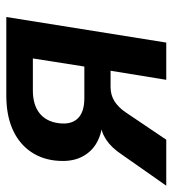

<svg xmlns="http://www.w3.org/2000/svg" viewBox="2 -544 534 593"><g transform="rotate(-90 268.5 -247.0)"><path d="M-8 0 88 -137Q109 -169 134 -185.5Q159 -202 184 -202H201L200 -196Q157 -197 126 -214Q95 -231 79.5 -264Q64 -297 70 -346Q76 -392 102 -425.5Q128 -459 170.5 -476.5Q213 -494 270 -494H513L434 0H319L347 -172H297Q272 -172 253 -160Q234 -148 219 -126L134 0ZM262 -253H360L385 -412H286Q242 -412 216 -391.5Q190 -371 185 -332Q180 -294 199.5 -273.5Q219 -253 262 -253Z"/></g></svg>

Font: Nunito Sans 10pt SemiCondensed
Style: Bold Italic
Weight: 700
Width: 4
Italic angle: -9°
Designer: Vernon Adams
Foundry: Vernon Adams
Version: Version 3.101;gftools[0.9.27]